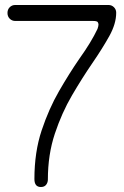

<svg xmlns="http://www.w3.org/2000/svg" viewBox="-20 -750 496 770"><path d="M144 0Q118 0 118 -32Q118 -140 147 -227Q176 -314 217 -385Q258 -456 298 -514Q346 -581 371 -634Q375 -645 375 -652Q375 -655 372.5 -660.5Q370 -666 353 -666H41Q28 -666 19 -675Q10 -684 10 -698Q10 -712 19 -721Q28 -730 41 -730H415Q428 -730 437 -721Q446 -712 446 -699Q446 -655 418.5 -605.5Q391 -556 350.5 -497Q310 -438 269 -368Q228 -298 200 -214Q172 -130 172 -30Q172 -18 165 -9Q158 0 144 0Z"/></svg>

Font: Gardens CM
Style: Regular
Weight: 400
Designer: Created by: Aleksander Shevchuk, 2010. Modifed by: Daren Olsen, 2020.
Foundry: High-Logic / FontCreator v.13.0.0 build 2663 (64-bit)
Version: Version 3.003 Ukrainian, initial release